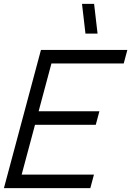

<svg xmlns="http://www.w3.org/2000/svg" viewBox="-79 -980 683 1000"><path d="M366.1 -805H429.1L411.1 -960H348.1ZM-58.6 0H391.4L410.3 -70.5H33.8L103.3 -330H419.8L438.7 -400.5H122.2L188.9 -649.5H565.4L584.3 -720H134.3Z"/></svg>

Font: Manrope
Style: RegularItalic
Weight: 400
Italic angle: -15°
Designer: Mikhail Sharanda
Foundry: Mikhail Sharanda
Version: Version 4.502;hotconv 1.0.109;makeotfexe 2.5.65596